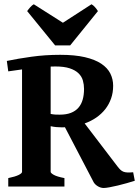

<svg xmlns="http://www.w3.org/2000/svg" viewBox="-20 -892 665 918"><path d="M19.5 0V-40.5Q52.7 -47.4 69.1 -55.4Q85.4 -63.5 85.4 -70.3V-560.1L19.5 -550.8L12.7 -600.6Q65.9 -611.8 130.9 -620.8Q195.8 -629.9 268.1 -629.9Q337.4 -629.9 385.7 -618.7Q434.1 -607.4 464.1 -587.4Q494.1 -567.4 507.6 -540.3Q521 -513.2 521 -481.9Q521 -448.7 511 -420.7Q501 -392.6 483.2 -369.9Q465.3 -347.2 440.2 -329.8Q415 -312.5 384.8 -301.8L541 -97.2Q548.8 -86.9 555.4 -80.6Q562 -74.2 570.1 -71Q578.1 -67.9 589.1 -67.4Q600.1 -66.9 616.7 -68.4L624.5 -27.8Q608.4 -22.5 586.7 -16.4Q564.9 -10.3 543.7 -5.1Q522.5 0 503.9 3.4Q485.4 6.8 476.1 6.8Q461.9 6.8 448.5 -1Q435.1 -8.8 428.2 -20L290.5 -283.7Q286.6 -283.2 282.2 -283.2H273.9Q261.2 -283.2 248.5 -284.4Q235.8 -285.6 222.2 -288.6V-70.3Q222.2 -64.5 237.3 -55.9Q252.4 -47.4 288.1 -40.5V0ZM245.1 -574.2Q239.7 -574.2 234.1 -574Q228.5 -573.7 222.2 -573.7V-347.2Q235.4 -344.7 245.1 -344.2Q254.9 -343.8 265.6 -343.8Q296.9 -343.8 318.8 -352.3Q340.8 -360.8 354.7 -376.7Q368.7 -392.6 375.2 -415.3Q381.8 -438 381.8 -466.8Q381.8 -487.8 376.2 -507.3Q370.6 -526.9 355.2 -541.7Q339.8 -556.6 313.2 -565.4Q286.6 -574.2 245.1 -574.2ZM315.4 -674.8H243.7L109.9 -838.9Q116.7 -848.6 125 -857.9Q133.3 -867.2 141.6 -871.6L280.8 -783.2L417.5 -871.6Q425.8 -867.2 434.1 -857.9Q442.4 -848.6 448.2 -838.9Z"/></svg>

Font: Gentium Book Basic
Style: Bold
Weight: 700
Designer: J. Victor Gaultney and Annie Olsen
Foundry: SIL International
Version: Version 1.102; 2013; Maintenance release